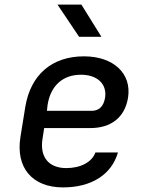

<svg xmlns="http://www.w3.org/2000/svg" viewBox="-20 -805 640 835"><path d="M324 -645H421L334 -785H230ZM254 10C377 10 465 -45 493 -142H395C380 -100 331 -74 268 -74C192 -74 152 -122 165 -202L172 -248H372C463 -248 523 -294 537 -381C553 -486 473 -560 345 -560C206 -560 113 -480 90 -340L69 -210C47 -74 122 10 254 10ZM184 -323 187 -349C200 -433 254 -480 332 -480C403 -480 446 -440 437 -380C430 -339 408 -323 378 -323Z"/></svg>

Font: JetBrains Mono Medium
Style: Italic
Weight: 436
Italic angle: -9°
Monospace: yes
Designer: Philipp Nurullin, Konstantin Bulenkov
Foundry: JetBrains
Version: Version 2.305